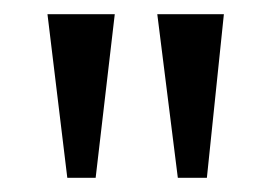

<svg xmlns="http://www.w3.org/2000/svg" viewBox="-20 -734 384 271"><path d="M231 -483 202 -714H296L272 -483ZM75 -483 47 -714H142L115 -483Z"/></svg>

Font: Noto Serif Tamil ExtraCondensed
Style: Regular
Weight: 400
Width: 2
Designer: Indian Type Foundry, Tom Grace, and the Monotype Design Team
Foundry: Monotype Imaging Inc.
Version: Version 2.004; ttfautohint (v1.8.4.7-5d5b)